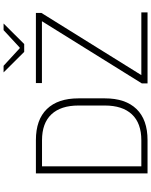

<svg xmlns="http://www.w3.org/2000/svg" viewBox="97 -962 864 1099"><g transform="rotate(-90 529.5 -412.0)"><path d="M112.5 0V-35.5H276.5Q374.5 -35.5 425 -89.5Q475.5 -143.5 475.5 -244.5V-395Q475.5 -496.5 425 -550.2Q374.5 -604 276.5 -604H111.5V-639H277.5Q394.5 -639 455.5 -576Q516.5 -513 516.5 -395.5V-244Q516.5 -126.5 455.5 -63.2Q394.5 0 277.5 0ZM87 0V-639H127.5V0ZM1008.5 -35.5V0H602V-32.5L958 -604.5H604V-639H1005.5V-607.5L649.5 -35.5ZM782.5 -706 665.5 -823.5V-824H703L803.5 -731.5H807L907 -824H944.5V-823.5L827.5 -706Z"/></g></svg>

Font: Anek Latin Medium ExtraLight
Style: Regular
Weight: 250
Version: Version 1.003